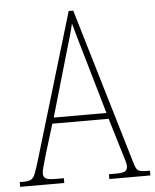

<svg xmlns="http://www.w3.org/2000/svg" viewBox="-55 -758 649 802"><g transform="rotate(-5 270.0 -357.0)"><path d="M-3 0V-20H15Q33 -20 43.5 -25Q54 -30 60.5 -45.5Q67 -61 77 -93L263 -714H282L477 -59Q484 -33 493.5 -26.5Q503 -20 531 -20H543V0H371V-20H396Q430 -20 439.5 -26.5Q449 -33 449 -48Q449 -58 441.5 -81.5Q434 -105 429 -122L390 -251H154L118 -134Q115 -122 109.5 -104.5Q104 -87 100 -71Q96 -55 96 -47Q96 -33 106 -26.5Q116 -20 150 -20H182V0ZM162 -276H383L319 -497Q304 -549 291.5 -591.5Q279 -634 272 -661Q267 -636 254 -593.5Q241 -551 230 -511Z"/></g></svg>

Font: Noto Serif Condensed Thin
Style: Regular
Weight: 100
Width: 3
Designer: Monotype Design Team
Foundry: Monotype Imaging Inc.
Version: Version 2.013; ttfautohint (v1.8.4.7-5d5b)